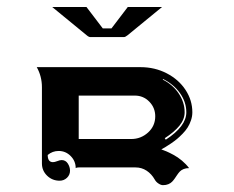

<svg xmlns="http://www.w3.org/2000/svg" viewBox="-20 -665 685 561"><path d="M87.4 -468.8H390.6Q432.4 -468.8 467.3 -450.7Q502.2 -432.6 522.1 -402.3Q542 -372.1 542 -336.9Q542 -325.2 538.1 -313.6Q534.2 -302 528.4 -292.8Q522.7 -283.7 513.7 -274.4Q504.6 -265.1 497.2 -258.9Q489.7 -252.7 479.6 -245.8Q469.5 -239 464.1 -235.8Q458.7 -232.7 451.4 -228.5Q458.7 -226.1 466.8 -222.5Q474.9 -219 487.2 -212.4Q499.5 -205.8 511.6 -195.7Q523.7 -185.5 532.5 -173.8Q523.4 -173.8 516.7 -171.1Q510 -168.5 505.7 -164.1Q501.5 -159.7 497.9 -154.3Q494.4 -148.9 490.7 -143.7Q487.1 -138.4 482.8 -134Q478.5 -129.6 471.8 -126.8Q465.1 -124 456.1 -124Q450.2 -124 443 -128.8Q435.8 -133.5 432.1 -140.4Q422.9 -156.7 408.4 -166.3Q394 -175.8 376 -175.8H210Q203.9 -175.8 201.2 -173.8Q201.2 -194.3 186.5 -209.1Q171.9 -223.9 151.4 -223.9Q133.3 -223.9 119.4 -212.2Q119.4 -191.4 134.5 -191.2Q139.6 -191.2 147.3 -194.2Q155 -197.3 160.2 -197.3Q171.6 -197.3 178.1 -187.3Q184.6 -177.2 184.6 -166.3Q184.6 -154.1 175.7 -145.5Q166.7 -137 154.3 -137Q132.8 -137 117.7 -151.6Q102.5 -166.3 102.5 -187.5V-410.2Q102.5 -441.9 87.4 -468.8ZM210 -258.8H363.3Q391.6 -258.8 412.6 -277.8Q433.6 -296.9 433.6 -325.2Q433.6 -350.1 416.3 -367.9Q398.9 -385.7 374 -385.7H210ZM455.6 -432.4Q485.1 -417.5 502.3 -391.7Q519.5 -366 519.5 -336.9Q519.5 -316.4 504.3 -297.7Q489 -279.1 461.4 -261.2L464.4 -256.8Q524.4 -295.9 524.4 -336.9Q524.4 -366.7 506 -392.7Q487.5 -418.7 456.5 -434.1ZM132.6 -644.5H232.7L280.3 -582H305.7Q353 -644.3 353.3 -644.5H453.4L352.8 -562Q346.2 -556.6 341.8 -556.6H244.1Q239.5 -556.6 233.2 -562Z"/></svg>

Font: AgreloyInT3
Style: Medium
Weight: 400
Designer: gluk
Foundry: gluk
Version: Version 0.27